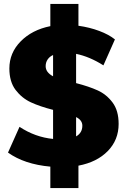

<svg xmlns="http://www.w3.org/2000/svg" viewBox="-20 -848 640 984"><path d="M382 1V116H238V6Q105 -6 21 -66L80 -198Q160 -145 252 -136V-285Q185 -302 138.5 -323.5Q92 -345 60 -387Q28 -429 28 -497Q28 -577 86 -636Q144 -695 238 -714V-828H382V-716Q439 -708 488.5 -689.5Q538 -671 569 -646L510 -513Q439 -558 370 -572V-422Q436 -405 481 -384.5Q526 -364 557 -322.5Q588 -281 588 -213Q588 -131 532.5 -74Q477 -17 382 1ZM252 -457V-566Q234 -558 224 -543Q214 -528 214 -509Q214 -477 252 -457ZM402 -204Q402 -232 370 -248V-149Q402 -167 402 -204Z"/></svg>

Font: Muli Black
Style: Regular
Weight: 900
Designer: Vernon Adams
Foundry: Vernon Adams
Version: Version 2.001